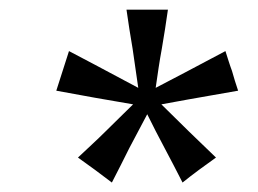

<svg xmlns="http://www.w3.org/2000/svg" viewBox="-20 -770 534 398"><path d="M473.6 -582C468.8 -595.7 464.8 -609.4 460.9 -623C456.1 -635.7 452.1 -649.4 447.3 -664.1C382.8 -629.9 335 -604.5 302.7 -587.9C306.6 -615.2 310.5 -642.6 315.4 -668.9C320.3 -696.3 324.2 -723.6 328.1 -750H242.2C246.1 -723.6 250 -696.3 254.9 -668.9C258.8 -642.6 262.7 -615.2 266.6 -587.9C195.3 -626 147.5 -651.4 123 -664.1L96.7 -582C123 -577.1 150.4 -572.3 176.8 -567.4C203.1 -562.5 229.5 -558.6 255.9 -553.7C237.3 -535.2 217.8 -516.6 199.2 -498C180.7 -479.5 161.1 -461.9 141.6 -443.4L176.8 -418C188.5 -409.2 200.2 -400.4 211.9 -391.6C224.6 -416 236.3 -439.5 248 -462.9L285.2 -533.2C296.9 -509.8 308.6 -486.3 321.3 -462.9C334 -439.5 345.7 -416 358.4 -391.6C369.1 -400.4 380.9 -409.2 392.6 -418L427.7 -443.4L371.1 -498C352.5 -516.6 333 -535.2 314.5 -553.7C393.6 -568.4 447.3 -577.1 473.6 -582Z"/></svg>

Font: My Font
Style: Regular
Weight: 400
Designer: Alfredo Marco Pradil
Version: Version 0.001